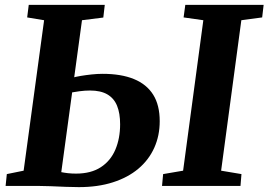

<svg xmlns="http://www.w3.org/2000/svg" viewBox="-20 -763 1102 788"><path d="M303.5 5Q281.5 5 250 3.8Q218.5 2.5 187.2 1.2Q156 0 134 0H3L8 -48.5L77 -62.5L161 -680L91.5 -691.5L98 -743H410L404 -691L316.5 -680L231.5 -56.5Q243.5 -54 259.2 -52.2Q275 -50.5 292 -50.5Q353.5 -50.5 393.8 -76.8Q434 -103 453.5 -149Q473 -195 473 -253Q473 -298 460.5 -328.8Q448 -359.5 420.8 -375.5Q393.5 -391.5 349.5 -391.5Q328.5 -391.5 306 -388.5Q283.5 -385.5 267.5 -382.5L275 -443.5Q290.5 -448 311.8 -451.5Q333 -455 356.2 -457.5Q379.5 -460 401 -460Q477.5 -460 529.8 -438.5Q582 -417 608.8 -374.2Q635.5 -331.5 635.5 -265.5Q635.5 -206 613 -156.2Q590.5 -106.5 547.8 -70.5Q505 -34.5 443.5 -14.8Q382 5 303.5 5ZM645 0 649.5 -48.5 731.5 -62.5 814.5 -680 733.5 -691.5 740.5 -743H1062L1056 -691.5L970.5 -680L887.5 -62.5L971 -48.5L967 0Z"/></svg>

Font: Merriweather ExtraBold
Style: Italic
Weight: 800
Italic angle: -7.8°
Version: Version 2.101